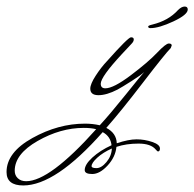

<svg xmlns="http://www.w3.org/2000/svg" viewBox="-273 -287 594 587"><path d="M180 -206Q180 -209 193 -212Q242 -224 271 -256Q282 -267 291.5 -267Q301 -267 301 -258Q301 -242 257 -221.5Q213 -201 187 -201Q180 -201 180 -206ZM7 221Q7 227 22 227Q37 227 52.5 208.5Q68 190 69 167Q42 179 24.5 195Q7 211 7 221ZM-17 104Q-88 104 -158 144Q-228 184 -228 235Q-228 249 -218.5 258Q-209 267 -193 267Q-121 267 21 108Q6 104 -17 104ZM249 -140Q232 -123 164.5 -35Q97 53 52 104Q83 120 84 151Q120 139 144.5 139Q169 139 192.5 147Q216 155 216 167Q216 176 210 176Q208 176 203 170Q188 152 150.5 152Q113 152 83 162Q80 193 56 219Q32 245 9 245Q-14 245 -14 233Q-14 216 9.5 194.5Q33 173 68 157Q65 130 41 117Q-103 280 -202 280Q-253 280 -253 239Q-253 179 -174 135Q-95 91 -13 91Q10 91 32 96Q65 60 111.5 2Q158 -56 168 -67Q159 -58 129 -39Q99 -20 86 -13Q53 4 28 4Q3 4 3 -16Q3 -30 19.5 -55.5Q36 -81 54 -100Q119 -173 127.5 -173Q136 -173 136 -166.5Q136 -160 129 -153L100 -122Q35 -52 35 -31Q35 -17 49 -17Q74 -17 127 -57Q180 -97 207 -125.5Q234 -154 243 -154Q252 -154 252 -148Z"/></svg>

Font: Miss Fajardose
Style: Regular
Weight: 400
Version: Version 1.000